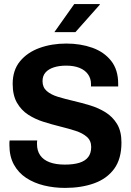

<svg xmlns="http://www.w3.org/2000/svg" viewBox="-20 -909 640 939"><path d="M298 10Q244 10 195 -2Q146 -14 108 -39Q70 -64 48 -104Q26 -144 26 -200Q26 -206 26 -211.5Q26 -217 27 -222H162Q161 -217 161 -213Q161 -209 161 -204Q161 -172 176.5 -149.5Q192 -127 222.5 -115.5Q253 -104 297 -104Q340 -104 368.5 -113Q397 -122 411.5 -141Q426 -160 426 -190Q426 -221 405 -239.5Q384 -258 350 -269Q316 -280 275.5 -290Q235 -300 193.5 -313Q152 -326 118 -348Q84 -370 63 -406.5Q42 -443 42 -499Q42 -566 78 -609.5Q114 -653 173.5 -674.5Q233 -696 304 -696Q374 -696 431.5 -675.5Q489 -655 523.5 -611.5Q558 -568 558 -499V-486H425V-498Q425 -525 410.5 -545.5Q396 -566 369 -577Q342 -588 304 -588Q269 -588 243 -579.5Q217 -571 202.5 -554.5Q188 -538 188 -512Q188 -482 208.5 -464Q229 -446 263.5 -435.5Q298 -425 339 -415.5Q380 -406 421 -393.5Q462 -381 496.5 -359.5Q531 -338 552.5 -302.5Q574 -267 574 -212Q574 -132 538.5 -83.5Q503 -35 440.5 -12.5Q378 10 298 10ZM246 -752 343 -889H468V-886L349 -752Z"/></svg>

Font: Chivo Mono Medium SemiBold
Style: Regular
Weight: 600
Monospace: yes
Version: Version 1.008